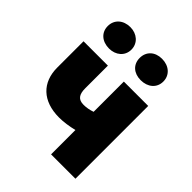

<svg xmlns="http://www.w3.org/2000/svg" viewBox="-208 -854 970 970"><g transform="rotate(45 277.0 -369.0)"><path d="M380 -585C430 -585 466 -615 466 -661C466 -707 430 -738 380 -738C330 -738 297 -707 297 -661C297 -615 330 -585 380 -585ZM154 -585C201 -585 238 -615 238 -661C238 -707 201 -738 154 -738C104 -738 69 -707 69 -661C69 -615 104 -585 154 -585ZM325 0H499V-520H325V-304C305 -297 285 -293 264 -293C226 -293 211 -314 211 -358V-520H37V-332C37 -226 104 -160 222 -160C253 -160 289 -165 325 -174Z"/></g></svg>

Font: Fixel Text ExtraBold
Style: Regular
Weight: 800
Width: 4
Designer: AlfaBravo + MacPaw
Foundry: Kyrylo Tkachov, Marchela Mozhyna, Serhii Makarenko, Maria Weinstein, Zakhar Kryvoshyya
Version: Version 1.211